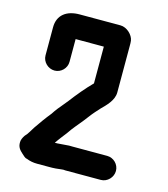

<svg xmlns="http://www.w3.org/2000/svg" viewBox="-108 -779 779 888"><g transform="rotate(15 281.5 -335.0)"><path d="M175 -470V-579H310V-403C278 -371 245 -331 217 -294L199 -272C185 -256 169 -236 157 -217C135 -190 115 -162 96 -134C84 -116 77 -100 63 -86C55 -74 50 -63 50 -52C49 -28 61 -16 74 -4C82 3 92 14 100 14C117 21 134 24 152 24H208C219 24 230 24 241 23L268 20C274 19 280 19 286 20H456C487 20 513 -7 513 -38C513 -69 487 -95 456 -95H290C279 -96 268 -95 257 -94L230 -92C222 -91 215 -91 208 -91H206C220 -112 235 -130 250 -150C267 -176 289 -200 308 -224L328 -250C339 -265 357 -285 369 -298C391 -320 425 -352 425 -390V-614C425 -623 425 -631 424 -638C420 -665 390 -694 359 -694H163C102 -694 60 -664 60 -605V-470C60 -439 87 -413 118 -413C149 -413 175 -439 175 -470Z"/></g></svg>

Font: Electronic
Style: UltHv
Weight: 900
Version: Version 1.011